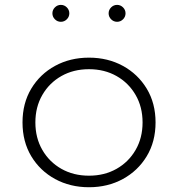

<svg xmlns="http://www.w3.org/2000/svg" viewBox="-20 -770 747 806"><path d="M353.5 16Q274.5 16 211.2 -18.5Q148 -53 111.2 -114.2Q74.5 -175.5 74.5 -256Q74.5 -336.5 111.2 -397.8Q148 -459 211.2 -493.5Q274.5 -528 353.5 -528Q432.5 -528 495.8 -493.5Q559 -459 596 -397.8Q633 -336.5 633 -256Q633 -175.5 596 -114.2Q559 -53 495.8 -18.5Q432.5 16 353.5 16ZM353.5 -32.5Q418.5 -32.5 469.2 -61.2Q520 -90 549.2 -140.5Q578.5 -191 578.5 -256Q578.5 -321 549.2 -371.5Q520 -422 469.2 -450.8Q418.5 -479.5 353.5 -479.5Q288.5 -479.5 237.8 -450.8Q187 -422 157.8 -371.5Q128.5 -321 128.5 -256Q128.5 -191 157.8 -140.5Q187 -90 237.8 -61.2Q288.5 -32.5 353.5 -32.5ZM471.5 -678.5Q457 -678.5 446.5 -689Q436 -699.5 436 -714Q436 -728.5 446.5 -739Q457 -749.5 471.5 -749.5Q486 -749.5 496.5 -739Q507 -728.5 507 -714Q507 -699.5 496.5 -689Q486 -678.5 471.5 -678.5ZM235.5 -678.5Q221 -678.5 210.5 -689Q200 -699.5 200 -714Q200 -728.5 210.5 -739Q221 -749.5 235.5 -749.5Q250 -749.5 260.5 -739Q271 -728.5 271 -714Q271 -699.5 260.5 -689Q250 -678.5 235.5 -678.5Z"/></svg>

Font: Spartan Thin Light
Style: Regular
Weight: 300
Version: Version 1.004